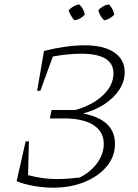

<svg xmlns="http://www.w3.org/2000/svg" viewBox="-20 -863 641 890"><path d="M57 -23 99 -208H114L110 -51Q150 -41 181 -37Q212 -33 245 -33Q270 -33 297.5 -35Q325 -37 349 -40Q401 -66 431 -108Q461 -150 461 -196Q461 -250 417.5 -280.5Q374 -311 291 -314H211L219 -353H329Q410 -376 458 -422Q506 -468 506 -523Q506 -614 356 -614Q296 -614 225 -601L167 -442H152L184 -627Q290 -653 373 -653Q461 -653 509.5 -620Q558 -587 558 -528Q558 -486 533.5 -448Q509 -410 465.5 -381Q422 -352 365 -337Q513 -309 513 -196Q513 -138 475 -92Q437 -46 372 -19.5Q307 7 227 7Q184 7 139.5 -0.5Q95 -8 57 -23ZM347 -843Q369 -822 373 -795Q353 -773 325 -769Q304 -793 298 -816Q321 -838 347 -843ZM485 -843Q506 -819 510 -795Q488 -773 463 -769Q442 -788 436 -816Q456 -838 485 -843Z"/></svg>

Font: Piazzolla SC ExtraLight
Style: Italic
Weight: 200
Italic angle: -11.3°
Designer: Juan Pablo del Peral
Foundry: Huerta Tipografica
Version: Version 1.330